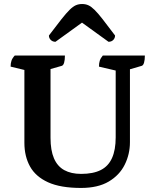

<svg xmlns="http://www.w3.org/2000/svg" viewBox="-20 -915 765 947"><path d="M379.7 12Q278.2 12 216.9 -16Q155.6 -44 128 -94Q100.3 -144 100.3 -211V-585.8L120 -565.2L32.3 -586.4Q32.3 -603.1 36.6 -615.6Q40.8 -628.1 52.7 -641H300.2Q300.2 -619.1 296.2 -605.6Q292.2 -592.1 284.2 -590.1L206.9 -568.1L229.2 -589.1V-235.3Q229.2 -173.5 246.2 -134Q263.2 -94.5 297 -75.9Q330.7 -57.3 380.2 -57.3Q439.5 -57.3 477 -76.3Q514.5 -95.2 532.5 -135.4Q550.6 -175.6 550.6 -237.3V-597.2L559.8 -564.9L468.1 -586.4Q468.1 -603.1 472.1 -615.6Q476.1 -628.1 487 -641H694.5Q694.5 -619.6 690.5 -605.9Q686.5 -592.1 678.5 -590.1L606.9 -569.2L620.9 -602.2V-214Q620.9 -154.5 595.2 -102.8Q569.6 -51.1 516.3 -19.5Q463 12 379.7 12ZM385 -895.2Q401.8 -895.2 415.6 -889.1Q429.4 -883 446.1 -866.7Q462.9 -850.4 486.6 -819.8Q510.3 -789.2 547.5 -739.9Q547.5 -726.8 538.6 -717.9Q529.8 -708.9 515.2 -708.9L372.1 -812.3H396.8L253.7 -708.9Q239.6 -708.9 230.5 -717.9Q221.3 -726.8 221.3 -739.9Q258.5 -789.2 282.7 -819.8Q306.9 -850.4 323.5 -866.7Q340 -883 354.1 -889.1Q368.1 -895.2 385 -895.2Z"/></svg>

Font: Pitagon Serif
Style: Regular
Weight: 400
Designer: Travis Tran
Foundry: Pitagon
Version: Version 1.000;gftools[0.9.26]